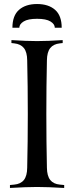

<svg xmlns="http://www.w3.org/2000/svg" viewBox="-20 -931 367 951"><path d="M29.3 0V-14.6L50.3 -16.6Q82.5 -19.5 98.4 -39.6Q114.3 -59.6 114.7 -100.1Q117.7 -227.1 117.7 -366.2Q117.7 -505.4 114.7 -632.3Q114.3 -672.9 98.4 -692.9Q82.5 -712.9 50.3 -716.3L36.6 -717.8V-732.4Q111.3 -727.5 163.6 -727.5Q215.8 -727.5 290.5 -732.4V-717.8L276.9 -716.3Q244.6 -712.9 228.8 -692.9Q212.9 -672.9 212.4 -632.3Q209.5 -505.4 209.5 -366.2Q209.5 -227.1 212.4 -100.1Q212.9 -59.6 228.8 -39.6Q244.6 -19.5 276.9 -16.6L297.9 -14.6V0Q216.3 -4.9 163.6 -4.9Q110.8 -4.9 29.3 0ZM75.7 -793.5H41.5Q41.5 -853.5 74.2 -882.3Q106.9 -911.1 163.6 -911.1Q220.2 -911.1 252.9 -882.3Q285.6 -853.5 285.6 -793.5H251.5Q251.5 -811.5 230 -824.7Q208.5 -837.9 163.6 -837.9Q118.7 -837.9 97.2 -824.7Q75.7 -811.5 75.7 -793.5Z"/></svg>

Font: Flanker
Style: Regular
Weight: 400
Designer: Flanker
Foundry: Flanker
Version: Version 2.027